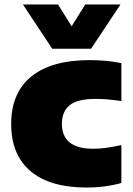

<svg xmlns="http://www.w3.org/2000/svg" viewBox="-20 -828 594 859"><path d="M368 11Q203 11 116.5 -62.2Q30 -135.5 30 -273.5Q30 -412.5 120.2 -485.8Q210.5 -559 380 -559Q459.5 -559 523 -545.5V-376Q491.5 -380.5 464.2 -383Q437 -385.5 407.5 -385.5Q327 -385.5 292 -357.5Q257 -329.5 257 -274Q257 -162.5 397 -162.5Q426.5 -162.5 454.8 -166.5Q483 -170.5 523 -179V-9.5Q493 -0.5 453 5.2Q413 11 368 11ZM213.5 -610 82.5 -808H239.5L300.5 -710.5L361.5 -808H519L387.5 -610Z"/></svg>

Font: Encode Sans SmExp Black
Style: Regular
Weight: 900
Width: 6
Designer: Multiple Designers
Foundry: Impallari Type
Version: Version 3.002; ttfautohint (v1.8.3) -l 8 -r 50 -G 200 -x 14 